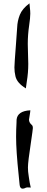

<svg xmlns="http://www.w3.org/2000/svg" viewBox="-20 -947 283 1164"><path d="M117.7 196.8Q101.6 196.8 99.1 174.3L93.3 115.7Q77.6 -32.2 77.6 -117.7Q77.6 -160.2 80.1 -202.6L80.6 -221.7Q85.9 -274.4 164.1 -278.3Q163.1 -272 162.6 -264.6Q160.6 -249 157.7 -233.9Q155.8 -227.5 155.8 -221.7Q155.8 -204.1 172.4 -189.9Q179.2 -184.6 179.2 -170.4Q179.2 -162.6 167.5 -83.5Q149.4 34.7 149.4 68.4Q149.4 93.3 153.8 119.1L157.2 142.1Q158.7 156.2 166.5 189.9Q159.7 189.9 154.8 189.5Q149.9 189 147 189Q141.6 189 138.2 190.4Q126 196.8 117.7 196.8ZM136.7 -411.1Q83 -443.8 73.7 -484.4Q67.4 -510.7 67.4 -538.1Q67.4 -558.1 76.7 -677.2Q81.1 -728 84 -779.3Q85.4 -819.8 100.1 -856.9Q114.7 -894 158.7 -926.8Q159.7 -912.6 161.1 -900.4Q163.6 -881.3 163.6 -864.7Q163.6 -838.4 156.7 -792.5Q148.4 -736.8 148.4 -680.7Q148.4 -649.4 149.9 -618.2Q151.4 -589.4 151.4 -560.1Q151.4 -505.9 142.6 -453.1Q139.2 -433.1 136.7 -411.1Z"/></svg>

Font: Unutterable
Style: Regular
Weight: 400
Designer: GGBotNet
Foundry: f0n7.com
Version: 1.00